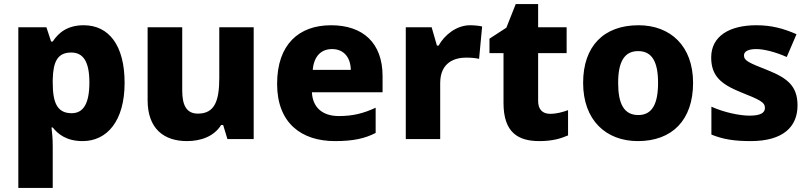

<svg xmlns="http://www.w3.org/2000/svg" viewBox="-20 -683 3978 943"><path d="M391 -559C311 -559 267 -522 239 -479H231L208 -549H70V240H239V34C239 -2 236 -32 233 -57H239C265 -24 307 10 386 10C505 10 592 -88 592 -276C592 -460 515 -559 391 -559ZM330 -425C389 -425 419 -380 419 -278C419 -175 390 -127 332 -127C260 -127 239 -180 239 -277V-292C241 -381 263 -425 330 -425Z M1226 -549H1057V-300C1057 -187 1034 -125 952 -125C898 -125 875 -163 875 -238V-549H705V-191C705 -51 785 10 898 10C967 10 1031 -13 1066 -69H1076L1097 0H1226Z M1606 -559C1448 -559 1341 -465 1341 -271C1341 -78 1461 10 1625 10C1716 10 1772 -3 1825 -30V-154C1765 -126 1713 -113 1644 -113C1560 -113 1515 -159 1512 -230H1859V-309C1859 -473 1762 -559 1606 -559ZM1611 -442C1671 -442 1702 -398 1703 -340H1516C1522 -408 1558 -442 1611 -442Z M2289 -559C2224 -559 2165 -514 2134 -459H2126L2100 -549H1973V0H2142V-275C2142 -377 2214 -400 2269 -400C2301 -400 2319 -397 2333 -394L2348 -553C2336 -556 2310 -559 2289 -559Z M2682 -124C2645 -124 2623 -145 2623 -187V-422H2763V-549H2623V-663H2513L2467 -547L2384 -493V-422H2453V-177C2453 -31 2526 10 2629 10C2692 10 2733 -2 2770 -18V-142C2742 -132 2714 -124 2682 -124Z M3384 -276C3384 -458 3272 -559 3116 -559C2947 -559 2844 -458 2844 -276C2844 -93 2956 10 3113 10C3281 10 3384 -93 3384 -276ZM3016 -276C3016 -377 3045 -432 3114 -432C3184 -432 3212 -377 3212 -276C3212 -174 3184 -118 3115 -118C3044 -118 3016 -174 3016 -276Z M3897 -165C3897 -260 3848 -299 3751 -338C3657 -375 3634 -385 3634 -411C3634 -431 3656 -442 3695 -442C3732 -442 3791 -427 3844 -403L3892 -515C3826 -544 3767 -559 3695 -559C3562 -559 3473 -505 3473 -401C3473 -310 3521 -270 3616 -231C3712 -193 3737 -181 3737 -153C3737 -128 3714 -115 3661 -115C3615 -115 3538 -130 3474 -159V-22C3533 2 3589 10 3667 10C3827 10 3897 -61 3897 -165Z"/></svg>

Font: Noto Sans Thai Looped ExtraBold
Style: Regular
Weight: 800
Designer: Cadson Demak Team
Foundry: Cadson Demak Co., Ltd.
Version: Version 1.001